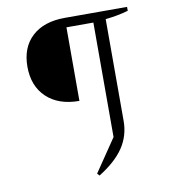

<svg xmlns="http://www.w3.org/2000/svg" viewBox="-85 -725 821 920"><g transform="rotate(-10 325.0 -264.5)"><path d="M325 122 315 111 423 -48V-651H595V-632Q567 -624 540 -619Q513 -614 484 -611V-116Q484 -44 445.5 13.5Q407 71 325 122ZM292 -247Q191 -247 133 -302Q75 -357 75 -451Q75 -545 132.5 -598Q190 -651 292 -651ZM284 -605 292 -651H456V-605Z"/></g></svg>

Font: Piazzolla Thin ExtraLight
Style: Regular
Weight: 250
Version: Version 2.005